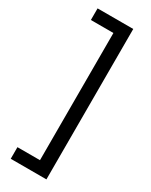

<svg xmlns="http://www.w3.org/2000/svg" viewBox="-227 -766 765 974"><g transform="rotate(30 156.0 -279.5)"><path d="M31 161H240V-720H31V-652H163V93H31Z"/></g></svg>

Font: Noto Sans Thai Looped ExtraCondensed
Style: Regular
Weight: 400
Width: 2
Designer: Sasikarn Vongin, Ben Mitchell
Foundry: The Fontpad Ltd
Version: Version 1.001